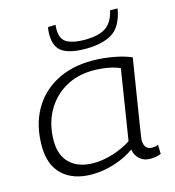

<svg xmlns="http://www.w3.org/2000/svg" viewBox="-114 -862 881 968"><g transform="rotate(-15 326.5 -378.0)"><path d="M551 10Q520 10 498 -8.5Q476 -27 470 -60Q426 -28 366 -9Q306 10 248 10Q151 10 95 -42Q39 -94 39 -193Q39 -301 83 -379.5Q127 -458 207 -501Q287 -544 394 -544Q449 -544 504.5 -534Q560 -524 598 -507Q567 -313 550 -206.5Q533 -100 533 -94Q533 -42 575 -42Q592 -42 607 -48L608 0Q583 10 551 10ZM468 -104 526 -470Q499 -482 463 -488.5Q427 -495 386 -495Q304 -495 240.5 -458Q177 -421 140.5 -355Q104 -289 104 -203Q104 -126 148.5 -84.5Q193 -43 271 -43Q320 -43 373.5 -60Q427 -77 468 -104ZM381 -610Q300 -610 260.5 -635.5Q221 -661 221 -728Q221 -748 225 -765L265 -766Q263 -758 263 -751Q263 -744 263 -737Q265 -688 298 -671.5Q331 -655 387 -655Q459 -655 497 -679.5Q535 -704 549 -766L588 -765Q572 -674 520.5 -642Q469 -610 381 -610Z"/></g></svg>

Font: Georama Expanded Light
Style: Italic
Weight: 300
Width: 7
Italic angle: -9°
Designer: Jean-Baptiste Levee
Foundry: Production Type
Version: Version 1.000